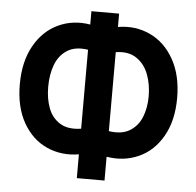

<svg xmlns="http://www.w3.org/2000/svg" viewBox="-52 -772 841 825"><g transform="rotate(5 369.0 -360.0)"><path d="M30 -380.5Q30 -478.2 68.2 -546.6Q106.5 -615.1 170.5 -645Q234.6 -675 309.2 -662.5V-720H428.7V-662.5Q503.2 -675 567.5 -645Q631.8 -615.1 670.2 -546.6Q708.7 -478.2 708.7 -380.5Q708.7 -282.8 670.2 -215.4Q631.8 -148 567.5 -119.1Q503.2 -90.2 428.7 -102.7V0H309.2V-102.7Q234.6 -90.2 170.5 -119.1Q106.5 -148 68.2 -215.4Q30 -282.8 30 -380.5ZM152.5 -380.5Q152.5 -328.4 168 -288Q183.4 -247.6 218.4 -226.1Q253.4 -204.6 309.2 -213.2V-553.8Q253.8 -562.4 218.6 -539.6Q183.4 -516.8 168 -474.9Q152.5 -433 152.5 -380.5ZM586.2 -377.2Q586.2 -427.6 570.3 -470.5Q554.4 -513.5 519 -538Q483.6 -562.4 428.7 -553.8V-213.2Q484 -204.6 519.2 -226.1Q554.4 -247.6 570.3 -287.6Q586.2 -327.6 586.2 -377.2Z"/></g></svg>

Font: Tap Sans
Style: Regular
Weight: 400
Designer: Tap Payments
Foundry: Tap Payments
Version: Version 1.001;Glyphs 3.1.2 (3151)